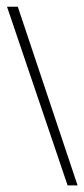

<svg xmlns="http://www.w3.org/2000/svg" viewBox="-20 -543 252 574"><path d="M182.1 11.2 1 -522.9H33.2L211.9 11.2Z"/></svg>

Font: Scheherazade Rohingya
Style: Regular
Weight: 400
Designer: SIL International
Foundry: SIL International
Version: Version 2.000 (build 440/429)